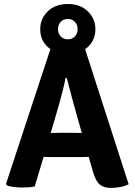

<svg xmlns="http://www.w3.org/2000/svg" viewBox="-20 -933 674 962"><path d="M240.5 -146Q232.5 -146 220.5 -146.5Q208.5 -147 198.5 -147L154 1Q140 4.5 123.5 5.5Q107 6.5 89.5 6.5Q71.5 6.5 50.2 4Q29 1.5 15.5 -3.5L10 -11.5L232.5 -687Q181.5 -723 181.5 -787Q181.5 -839 219.2 -876Q257 -913 320 -913Q382.5 -913 420.2 -876Q458 -839 458 -787Q458 -723 406.5 -686.5L624.5 -10Q608.5 -1 583.5 3.8Q558.5 8.5 536.5 8.5Q500.5 8.5 480 -8.2Q459.5 -25 445.5 -74L424.5 -147Q414 -147 402 -146.5Q390 -146 382 -146ZM270.5 -787Q270.5 -765.5 284 -750.8Q297.5 -736 320 -736Q342 -736 355.5 -750.8Q369 -765.5 369 -787Q369 -808.5 355.5 -823.2Q342 -838 320 -838Q297.5 -838 284 -823.2Q270.5 -808.5 270.5 -787ZM261 -358.5 234 -266.5Q244 -267 255.8 -267.2Q267.5 -267.5 275.5 -267.5H352Q359.5 -267.5 370 -267.2Q380.5 -267 390 -266.5L369 -340.5Q357 -382.5 341.8 -438.5Q326.5 -494.5 314.5 -542.5H308.5Q303.5 -515.5 295.2 -482.5Q287 -449.5 277.8 -417Q268.5 -384.5 261 -358.5Z"/></svg>

Font: Signika Negative SC
Style: Bold
Weight: 700
Designer: Anna Giedryś
Foundry: Anna Giedryś
Version: Version 2.000; ttfautohint (v1.8.3) -l 8 -r 50 -G 200 -x 9 -